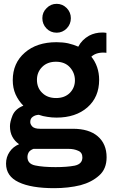

<svg xmlns="http://www.w3.org/2000/svg" viewBox="-20 -732 596 1007"><path d="M277.3 -560.5Q307.6 -560.5 330.1 -583Q351.6 -605.5 351.6 -636.7Q351.6 -667 330.1 -689.5Q307.6 -711.9 277.3 -711.9Q246.1 -711.9 224.6 -689.5Q202.1 -668 202.1 -636.7Q202.1 -605.5 223.6 -583Q245.1 -560.5 277.3 -560.5ZM362.3 -56.6Q319.3 -56.6 190.4 -56.6Q161.1 -56.6 149.4 -68.4Q138.7 -80.1 138.7 -91.8Q138.7 -110.4 151.4 -119.1Q164.1 -128.9 183.6 -129.9Q205.1 -122.1 228.5 -119.1Q251 -115.2 276.4 -115.2Q377 -115.2 438.5 -168.9Q500 -222.7 500 -313.5Q500 -348.6 489.3 -379.9Q478.5 -411.1 459 -434.6Q473.6 -448.2 494.1 -453.1Q514.6 -458 538.1 -455.1Q538.1 -490.2 538.1 -559.6Q527.3 -561.5 517.6 -561.5Q478.5 -561.5 447.3 -544.9Q409.2 -523.4 390.6 -487.3Q366.2 -498 336.9 -504.9Q308.6 -510.7 276.4 -510.7Q172.9 -510.7 110.4 -456.1Q46.9 -401.4 46.9 -311.5Q46.9 -270.5 61.5 -237.3Q77.1 -203.1 102.5 -177.7Q60.5 -161.1 45.9 -127Q32.2 -92.8 32.2 -70.3Q32.2 -38.1 44.9 -14.6Q57.6 8.8 80.1 24.4Q48.8 37.1 30.3 64.5Q11.7 91.8 11.7 126Q11.7 192.4 78.1 223.6Q143.6 254.9 264.6 254.9Q300.8 254.9 335.9 251Q371.1 247.1 402.3 239.3Q460.9 223.6 500 188.5Q539.1 154.3 539.1 92.8Q539.1 22.5 492.2 -17.6Q446.3 -56.6 362.3 -56.6ZM273.4 -408.2Q320.3 -408.2 346.7 -378.9Q373 -349.6 373 -310.5Q373 -272.5 346.7 -245.1Q319.3 -217.8 274.4 -217.8Q228.5 -217.8 201.2 -245.1Q173.8 -271.5 173.8 -313.5Q173.8 -353.5 201.2 -380.9Q228.5 -408.2 273.4 -408.2ZM271.5 144.5Q205.1 144.5 164.1 135.7Q124 127 124 91.8Q124 78.1 130.9 66.4Q137.7 55.7 155.3 48.8Q160.2 48.8 170.9 48.8Q178.7 48.8 203.1 48.8Q237.3 48.8 339.8 48.8Q368.2 48.8 389.6 58.6Q412.1 67.4 412.1 93.8Q412.1 127.9 372.1 136.7Q332 144.5 271.5 144.5Z"/></svg>

Font: BM-Biotif
Style: Bold
Weight: 400
Designer: Deni Anggara
Version: Version 1.000;PS 001.000;hotconv 1.0.88;makeotf.lib2.5.64776